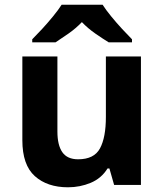

<svg xmlns="http://www.w3.org/2000/svg" viewBox="-20 -786 697 816"><path d="M579 -546V0H465L445 -70H437Q411 -28 365.5 -9Q320 10 269 10Q181 10 128 -37.5Q75 -85 75 -190V-546H224V-227Q224 -169 245 -139Q266 -109 312 -109Q380 -109 405 -155.5Q430 -202 430 -289V-546ZM416 -766Q430 -744 452.5 -716.5Q475 -689 499 -663Q523 -637 541 -619V-606H442Q416 -622 385 -643.5Q354 -665 328 -692Q302 -665 272 -644Q242 -623 216 -606H117V-619Q136 -638 159.5 -663.5Q183 -689 205.5 -716.5Q228 -744 242 -766Z"/></svg>

Font: Noto Sans Gunjala Gondi
Style: Regular
Weight: 400
Designer: Ek Type
Foundry: Ek Type
Version: Version 1.004